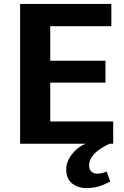

<svg xmlns="http://www.w3.org/2000/svg" viewBox="-20 -729 631 974"><path d="M414.1 0H82V-709H544.9V-596.2H234.9V-420.9H515.1V-310.1H234.9V-112.8H554.2V0H536.1Q432.1 47.9 432.1 110.8Q432.1 130.9 443.6 141.4Q455.1 151.9 473.1 151.9Q497.1 151.9 521 141.1L539.1 191.9Q506.8 209 479.5 217Q452.1 225.1 418.9 225.1Q374 225.1 345 200.9Q315.9 176.8 315.9 130.9Q315.9 90.8 344.5 54Q373 17.1 414.1 0Z"/></svg>

Font: Sarala
Style: Bold
Weight: 700
Designer: Andres Torresi
Foundry: Huerta Tipografica
Version: Version 1.004;PS 001.003;hotconv 1.0.70;makeotf.lib2.5.58329